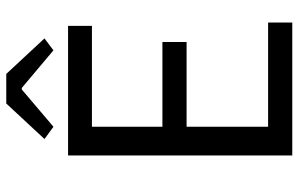

<svg xmlns="http://www.w3.org/2000/svg" viewBox="-194 -782 976 628"><g transform="rotate(-90 294.0 -468.0)"><path d="M99.6 0V-733.4H523.4V-655.3H193.4V-424.8H470.7V-345.7H193.4V-79.1H534.2V0ZM153.3 -810.5 269.5 -935.5H366.2L482.4 -810.5L443.4 -781.2L320.3 -884.8H315.4L193.4 -781.2Z"/></g></svg>

Font: Taipei Sans TC Beta
Style: Regular
Weight: 400
Designer: JT Foundry
Foundry: JT Foundry
Version: Version 1.000